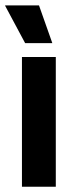

<svg xmlns="http://www.w3.org/2000/svg" viewBox="-26 -706 288 726"><path d="M57 0V-490.5H185V0ZM121.5 -685.5 171.5 -544V-543H69L-6.5 -684V-685.5Z"/></svg>

Font: Anek Odia SemiBold
Style: Regular
Weight: 600
Version: Version 1.003